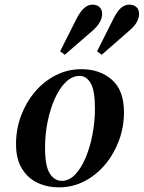

<svg xmlns="http://www.w3.org/2000/svg" viewBox="-20 -793 619 827"><path d="M234 14Q183 14 141 -6Q99 -26 74 -67.5Q49 -109 49 -172Q49 -236 70.5 -294Q92 -352 130.5 -397.5Q169 -443 220.5 -469Q272 -495 331 -495Q410 -495 462 -449.5Q514 -404 514 -309Q514 -246 492.5 -188Q471 -130 433 -84.5Q395 -39 344 -12.5Q293 14 234 14ZM246 -14Q278 -14 304 -41.5Q330 -69 349 -114Q368 -159 378.5 -214.5Q389 -270 389 -325Q389 -404 370.5 -435Q352 -466 323 -466Q291 -466 263.5 -439.5Q236 -413 216 -368Q196 -323 185 -268.5Q174 -214 174 -158Q174 -77 194.5 -45.5Q215 -14 246 -14ZM239 -572 311 -715Q328 -747 344.5 -760Q361 -773 378 -773Q397 -773 408.5 -762.5Q420 -752 420 -733Q420 -717 411 -699.5Q402 -682 379 -661L259 -557ZM398 -572 470 -715Q487 -748 503 -760.5Q519 -773 536 -773Q556 -773 567.5 -762.5Q579 -752 579 -733Q579 -717 570 -699.5Q561 -682 537 -661L418 -557Z"/></svg>

Font: DM Serif Text
Style: Italic
Weight: 400
Italic angle: -12°
Designer: Colophon Foundry, Frank Grießhammer
Foundry: Colophon Foundry
Version: Version 5.100; ttfautohint (v1.8.2)